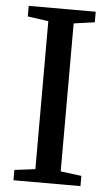

<svg xmlns="http://www.w3.org/2000/svg" viewBox="-53 -779 465 815"><g transform="rotate(5 179.0 -371.5)"><path d="M124.5 -55V-685.5L36 -698V-743H321.5V-698L232.5 -685.5V-55L321.5 -43.5V0H36V-44Z"/></g></svg>

Font: Merriweather Text
Style: Regular
Weight: 400
Designer: Eben Sorkin
Foundry: Eben Sorkin
Version: Version 2.100; ttfautohint (v1.7.19-72a1) -l 8 -r 50 -G 200 